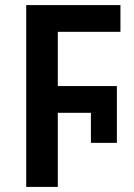

<svg xmlns="http://www.w3.org/2000/svg" viewBox="-20 -734 528 754"><path d="M83 0V-714H453V-609H207V-396H439V-173H337V-291H207V0Z"/></svg>

Font: Noto Sans SemiCondensed SemiBold
Style: Regular
Weight: 600
Width: 4
Designer: Monotype Design Team
Foundry: Monotype Imaging Inc.
Version: Version 2.013; ttfautohint (v1.8.4.7-5d5b)